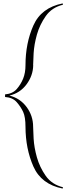

<svg xmlns="http://www.w3.org/2000/svg" viewBox="-20 -831 404 1129"><path d="M174.8 -85.4Q174.8 -67.4 177.7 -15.6Q180.7 36.1 197 94.2Q213.4 152.3 249 203.1Q284.7 253.9 350.1 270L348.6 277.8Q222.7 252.9 176.3 147.9Q130.4 43.9 129.9 -85Q129.9 -143.1 116.2 -172.9Q102.5 -202.6 78.4 -230.2Q54.2 -257.8 9.8 -260.7V-275.9Q54.2 -279.8 78.4 -307.4Q102.5 -335 116.2 -368.9Q129.9 -402.8 129.9 -447.8Q129.9 -576.7 176.3 -681.4Q222.7 -786.1 348.6 -811L350.1 -803.2Q284.7 -787.1 249 -736.3Q213.4 -685.5 197 -627.4Q180.7 -569.3 177.7 -517.6Q174.8 -465.8 174.8 -447.8H175.3Q174.3 -386.7 136.2 -335.2Q98.1 -283.7 35.2 -269Q98.1 -253.4 136.5 -201.7Q174.8 -149.9 174.8 -85.4Z"/></svg>

Font: Tartlers End
Style: Regular
Weight: 200
Designer: Peter Wiegel
Foundry: Peter Wiegel
Version: Version 1.000 2013 initial release